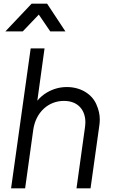

<svg xmlns="http://www.w3.org/2000/svg" viewBox="-20 -1019 614 1039"><path d="M103 -849 190 -940 252 -849H334L235 -999H151L9 -849ZM116 0 160 -317C174 -413 243 -473 326 -473C405 -473 442 -420 442 -358C442 -350 441 -341 440 -331L394 0H470L517 -336C519 -349 520 -361 520 -373C520 -399 514 -426 502 -453C479 -508 419 -548 342 -548C303 -548 268 -538 235 -519C214 -507 197 -492 182 -474L221 -757H146L40 0Z"/></svg>

Font: Plus Jakarta Sans
Style: Italic
Weight: 400
Italic angle: -8°
Designer: Gumpita Rahayu
Foundry: Tokotype
Version: Version 2.071;gftools[0.9.30]